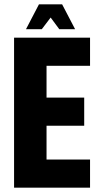

<svg xmlns="http://www.w3.org/2000/svg" viewBox="-20 -867 461 887"><path d="M396 -563H195V-416H369V-286H195V-130H396V0H45V-693H396ZM214 -786 173 -732H100L160 -847H267L327 -732H254Z"/></svg>

Font: Khand
Style: Bold
Weight: 700
Designer: Devanagari: Sanchit Sawaria, Jyotish Sonowal; Latin: Satya Rajpurohit
Foundry: Indian Type Foundry
Version: Version 1.101;PS 1.0;hotconv 1.0.78;makeotf.lib2.5.61930; tt